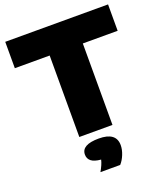

<svg xmlns="http://www.w3.org/2000/svg" viewBox="-175 -859 1072 1238"><g transform="rotate(-20 361.0 -240.0)"><path d="M247.5 0V-559H8.5V-740H714V-559H475V0ZM480.5 140.5Q480.5 170.5 467.2 203.8Q454 237 433.5 259.5H298Q323 216 330 185Q284 181 263.2 164.2Q242.5 147.5 242.5 119.5Q242.5 52 361.5 52Q480.5 52 480.5 140.5Z"/></g></svg>

Font: Encode Sans Semi Expanded Black
Style: Regular
Weight: 900
Width: 6
Designer: Multiple Designers
Foundry: Impallari Type
Version: Version 2.000